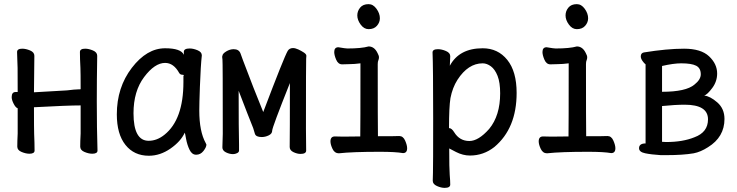

<svg xmlns="http://www.w3.org/2000/svg" viewBox="-20 -724 3540 922"><path d="M121.1 14.2Q104 14.2 83.5 5.6Q63 -2.9 63 -20Q63 -44.9 64.9 -83V-204.1Q55.2 -207 45.7 -225.6Q36.1 -244.1 36.1 -257.8Q36.1 -282.2 55.2 -282.2H64.9Q64.9 -377 64.5 -397.9Q64 -418.9 63 -441.4Q62 -463.9 62 -474.1Q62 -490.2 86.9 -490.2Q104 -490.2 124.5 -481.7Q145 -473.1 145 -456.1Q143.1 -337.9 143.1 -280.8L301.8 -290Q340.8 -294.9 356.9 -294.9Q367.2 -294.9 367.2 -295.9Q367.2 -377.9 366.2 -397.9Q363.8 -441.9 363.8 -474.1Q363.8 -490.2 389.2 -490.2Q405.8 -490.2 426.3 -481.7Q446.8 -473.1 446.8 -456.1Q444.8 -337.9 444.8 -237.8Q444.8 -108.9 448.2 -1Q448.2 14.2 422.9 14.2Q405.8 14.2 385.5 5.6Q365.2 -2.9 365.2 -20Q365.2 -44.9 367.2 -83V-217.8Q304.2 -217.8 143.1 -209Q143.1 -102.1 144 -81.1Q146 -36.1 146 -1Q146 14.2 121.1 14.2Z M694.8 23.9Q624 23.9 582.5 -28.1Q541 -80.1 541 -174.8Q541 -304.2 613 -398.2Q685.1 -492.2 772.9 -492.2Q849.1 -492.2 862.8 -460.9V-475.1Q862.8 -491.2 891.1 -491.2Q908.2 -491.2 928.7 -482.7Q949.2 -474.1 949.2 -458Q943.8 -411.1 939.9 -306.2Q937 -225.1 937 -192.9Q937 -92.8 967.8 -37.1L971.2 -29.8Q971.2 -17.1 957 1Q942.9 19 921.9 19Q901.9 19 890.4 -4.4Q878.9 -27.8 873.5 -57.4Q868.2 -86.9 867.2 -86.9Q848.1 -44.9 798.6 -10.5Q749 23.9 694.8 23.9ZM693.8 -47.9Q733.9 -47.9 770 -77.1Q860.8 -149.9 860.8 -330.1V-358.9Q862.8 -360.8 862.8 -361.8Q862.8 -365.2 854.5 -365.2Q846.2 -365.2 840.8 -373Q814 -421.9 772.9 -421.9Q723.1 -421.9 672.1 -354Q621.1 -286.1 621.1 -180.2Q621.1 -47.9 693.8 -47.9Z M1099.1 16.1Q1082 16.1 1064.9 7.6Q1047.9 -1 1047.9 -16.1L1049.8 -81.1Q1049.8 -431.2 1048.3 -437.5Q1046.9 -443.8 1046.9 -450.2Q1046.9 -454.1 1047.9 -455.1Q1047.9 -465.8 1065.9 -476.8Q1084 -487.8 1102.1 -487.8Q1127 -487.8 1134.8 -467.8Q1136.2 -461.9 1147 -434.1Q1198.2 -297.9 1244.1 -186Q1344.2 -450.2 1361.8 -480Q1370.1 -493.2 1387.2 -493.2Q1397.9 -493.2 1412.4 -486.6Q1426.8 -480 1439 -471.9Q1451.2 -463.9 1451.2 -456.1Q1451.2 -449.2 1450.2 -441.7Q1449.2 -434.1 1449.2 -106L1450.2 -1Q1450.2 15.1 1422.9 15.1Q1407.2 15.1 1389.2 6.6Q1371.1 -2 1371.1 -18.1Q1372.1 -81.1 1372.1 -325.2Q1287.1 -111.8 1287.1 -96.9Q1287.1 -82 1270.5 -74Q1253.9 -65.9 1236.8 -65.9Q1209 -65.9 1204.1 -81.5Q1199.2 -97.2 1195.8 -108.9Q1173.8 -163.1 1126 -288.1Q1126 -97.2 1127.9 -29.8V-1Q1127.9 6.8 1118.4 11.5Q1108.9 16.1 1099.1 16.1Z M1606.9 12.2Q1586.9 12.2 1576.9 -8.8Q1566.9 -29.8 1566.9 -44.9Q1566.9 -68.8 1587.9 -68.8L1627.9 -67.9L1710 -68.8Q1710.9 -109.9 1710.9 -419.9Q1681.2 -416 1658 -416Q1634.8 -416 1623 -415Q1604 -415 1594.5 -437Q1585 -459 1585 -474.1Q1585 -497.1 1605 -497.1Q1639.2 -491.2 1647.9 -491.2Q1715.8 -491.2 1750 -501Q1777.8 -501 1793 -469.2Q1799.8 -457 1799.8 -449Q1799.8 -440.9 1796.9 -434.6Q1793.9 -428.2 1793.9 -416Q1793.9 -128.9 1794.9 -69.8Q1883.8 -69.8 1897 -70.8Q1916 -70.8 1925.5 -48.8Q1935.1 -26.9 1935.1 -12.2Q1935.1 11.2 1915 11.2Q1879.9 4.9 1804.2 4.9Q1671.9 4.9 1606.9 12.2ZM1750 -584Q1728 -584 1711.9 -606Q1695.8 -627.9 1695.8 -649.9Q1695.8 -670.9 1709.5 -687.5Q1723.1 -704.1 1750 -704.1Q1772 -704.1 1788.1 -681.6Q1804.2 -659.2 1804.2 -636.2Q1804.2 -616.2 1790 -600.1Q1775.9 -584 1750 -584Z M2115.2 178.2Q2098.1 178.2 2078.1 169.2Q2058.1 160.2 2058.1 144Q2058.1 131.8 2059.1 106Q2060.1 80.1 2060.1 -157.2Q2060.1 -402.8 2057.1 -472.2Q2057.1 -487.8 2083 -487.8Q2101.1 -487.8 2121.6 -479Q2142.1 -470.2 2142.1 -454.1Q2142.1 -448.2 2141.1 -432.1Q2140.1 -419.9 2140.1 -408.2Q2185.1 -492.2 2297.9 -492.2Q2371.1 -492.2 2416 -436.5Q2460.9 -380.9 2460.9 -277.8Q2460.9 -107.9 2354 -18.1Q2301.8 22.9 2236.8 22.9Q2203.1 22.9 2169.9 5.9L2137.2 -11.2Q2137.2 86.9 2139.6 116Q2142.1 145 2142.1 162.1Q2142.1 178.2 2115.2 178.2ZM2233.9 -46.9Q2277.8 -46.9 2329.1 -105Q2381.8 -168.9 2381.8 -275.9Q2381.8 -328.1 2369.4 -359.6Q2356.9 -391.1 2337.4 -405.5Q2317.9 -419.9 2297.9 -419.9Q2228 -419.9 2176.8 -340.8Q2152.8 -303.2 2143.1 -252.9Q2136.2 -210 2136.2 -108.9Q2148.9 -108.9 2161.1 -88.9Q2187 -46.9 2233.9 -46.9Z M2606.9 12.2Q2586.9 12.2 2576.9 -8.8Q2566.9 -29.8 2566.9 -44.9Q2566.9 -68.8 2587.9 -68.8L2627.9 -67.9L2710 -68.8Q2710.9 -109.9 2710.9 -419.9Q2681.2 -416 2658 -416Q2634.8 -416 2623 -415Q2604 -415 2594.5 -437Q2585 -459 2585 -474.1Q2585 -497.1 2605 -497.1Q2639.2 -491.2 2647.9 -491.2Q2715.8 -491.2 2750 -501Q2777.8 -501 2793 -469.2Q2799.8 -457 2799.8 -449Q2799.8 -440.9 2796.9 -434.6Q2793.9 -428.2 2793.9 -416Q2793.9 -128.9 2794.9 -69.8Q2883.8 -69.8 2897 -70.8Q2916 -70.8 2925.5 -48.8Q2935.1 -26.9 2935.1 -12.2Q2935.1 11.2 2915 11.2Q2879.9 4.9 2804.2 4.9Q2671.9 4.9 2606.9 12.2ZM2750 -584Q2728 -584 2711.9 -606Q2695.8 -627.9 2695.8 -649.9Q2695.8 -670.9 2709.5 -687.5Q2723.1 -704.1 2750 -704.1Q2772 -704.1 2788.1 -681.6Q2804.2 -659.2 2804.2 -636.2Q2804.2 -616.2 2790 -600.1Q2775.9 -584 2750 -584Z M3152.8 21Q3106.9 18.1 3077.9 12Q3048.8 5.9 3048.8 -12.2Q3048.8 -35.2 3080.1 -35.2V-415Q3073.2 -419.9 3065.2 -431.4Q3057.1 -442.9 3057.1 -453.1Q3057.1 -469.2 3071.8 -472.2Q3183.1 -490.2 3265.1 -490.2Q3346.2 -490.2 3385 -453.6Q3423.8 -417 3423.8 -371.1Q3423.8 -333 3400.4 -301.5Q3377 -270 3361.8 -265.1Q3390.1 -262.2 3424.6 -232.2Q3459 -202.1 3459 -152.8Q3459 -65.9 3379.9 -17.1Q3344.2 5.9 3311 12.2Q3259.8 21 3180.2 21ZM3179.2 -42Q3258.8 -42 3314.9 -64.9Q3379.9 -88.9 3379.9 -150.9Q3379.9 -221.2 3268.1 -221.2Q3223.1 -221.2 3159.2 -214.8V-43ZM3159.2 -283.2Q3273.9 -283.2 3314.9 -317.9Q3345.2 -341.8 3345.2 -367.2Q3345.2 -397 3323 -408.4Q3300.8 -419.9 3251 -419.9Q3214.8 -419.9 3159.2 -407.2Z"/></svg>

Font: LXGW WenKai Mono GB Screen
Style: Regular
Weight: 400
Monospace: yes
Designer: LXGW / Fontworks Inc.
Foundry: LXGW / Fontworks Inc.
Version: Version 1.510;January 18,2025